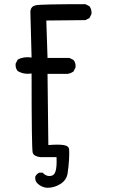

<svg xmlns="http://www.w3.org/2000/svg" viewBox="-20 -766 540 917"><path d="M205.1 130.9Q177.7 128.9 158.2 109.4Q146.5 97.7 148.4 78.1Q154.3 64.5 168 58.6H183.6Q199.2 76.2 219.2 74.7Q239.3 73.2 245.6 51.3Q252 29.3 250 -15.6H171.9Q141.6 -19.5 136.2 -36.6Q130.9 -53.7 130.9 -415Q93.8 -409.2 64.5 -426.8Q52.7 -440.4 54.7 -461.9L64.5 -481.4Q93.8 -497.1 130.9 -491.2L125 -712.9Q127.9 -735.4 149.9 -740.7Q171.9 -746.1 387.7 -746.1L407.2 -736.3Q418.9 -720.7 417 -699.2L407.2 -679.7L387.7 -669.9L201.2 -668L207 -489.3H311.5L331.1 -479.5Q342.8 -465.8 340.8 -444.3L331.1 -424.8Q317.4 -415 301.8 -413.1H207L210.9 -73.2Q259.8 -77.1 284.2 -73.2Q308.6 -69.3 310.1 -52.2Q311.5 -35.2 309.6 -2Q307.6 31.2 302.7 62.5Q297.9 93.8 269 112.3Q240.2 130.9 205.1 130.9Z"/></svg>

Font: JasonHandwriting4
Style: Regular
Weight: 400
Version: Version 1.01.21